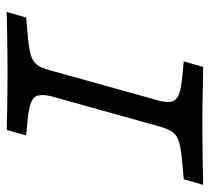

<svg xmlns="http://www.w3.org/2000/svg" viewBox="-46 -564 611 558"><g transform="rotate(90 259.0 -285.5)"><path d="M187.1 -2.4Q162.1 -2.4 131.9 -2Q101.6 -1.6 71.4 -1.2Q41.1 -0.8 15.3 0L31.5 -56.5L85.5 -61.3Q121.8 -64.5 140.7 -70.2Q159.7 -75.8 169 -88.3Q178.2 -100.8 184.7 -125.8L273.4 -443.5Q279 -466.9 275.4 -480.2Q271.8 -493.5 254.8 -500.4Q237.9 -507.3 200.8 -510.5L158.9 -514.5L175 -571Q192.7 -571 221.8 -570.2Q250.8 -569.4 283.9 -569Q316.9 -568.5 345.2 -568.5H346Q371.8 -568.5 401.6 -569Q431.5 -569.4 462.1 -569.8Q492.7 -570.2 517.7 -571L501.6 -514.5L447.6 -509.7Q412.1 -506.5 393.1 -500.8Q374.2 -495.2 364.9 -482.7Q355.6 -470.2 348.4 -445.2L259.7 -127.4Q254.8 -104.8 258.1 -91.1Q261.3 -77.4 278.6 -70.6Q296 -63.7 332.3 -60.5L374.2 -56.5L358.1 0Q340.3 -0.8 311.3 -1.2Q282.3 -1.6 249.6 -2Q216.9 -2.4 187.9 -2.4H187.1Z"/></g></svg>

Font: Playfair 5pt SemiExpanded Light
Style: Italic
Weight: 300
Width: 6
Italic angle: -15.6°
Designer: Claus Eggers Sørensen
Foundry: Claus Eggers Sørensen
Version: Version 2.203